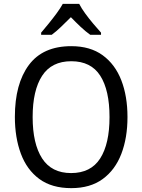

<svg xmlns="http://www.w3.org/2000/svg" viewBox="-20 -964 736 994"><path d="M640 -358Q640 -250 608 -167Q576 -84 511.5 -37Q447 10 349 10Q248 10 183.5 -37.5Q119 -85 88 -168.5Q57 -252 57 -359Q57 -530 129.5 -627.5Q202 -725 349 -725Q447 -725 511.5 -678Q576 -631 608 -548.5Q640 -466 640 -358ZM149 -358Q149 -220 198 -144Q247 -68 348 -68Q450 -68 498.5 -143.5Q547 -219 547 -358Q547 -497 499 -572Q451 -647 349 -647Q247 -647 198 -571.5Q149 -496 149 -358ZM390 -944Q401 -922 421 -894.5Q441 -867 463 -841Q485 -815 503 -795V-784H447Q423 -801 397.5 -825Q372 -849 347 -875Q321 -849 296 -825Q271 -801 248 -784H193V-795Q211 -816 232.5 -842.5Q254 -869 273.5 -895.5Q293 -922 305 -944Z"/></svg>

Font: Noto Sans Telugu SemiCondensed
Style: Regular
Weight: 400
Width: 4
Designer: Jelle Bosma - Monotype Design Team
Foundry: Monotype Imaging Inc.
Version: Version 2.005; ttfautohint (v1.8.4.7-5d5b)